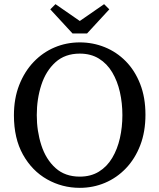

<svg xmlns="http://www.w3.org/2000/svg" viewBox="-20 -889 767 924"><path d="M364 -39Q417 -39 456 -63Q495 -87 520 -129Q545 -171 557 -224Q569 -277 569 -335Q569 -393 557 -446Q545 -499 520 -541Q495 -583 456 -607Q417 -631 364 -631Q293 -631 247 -589.5Q201 -548 179 -480.5Q157 -413 157 -335Q157 -258 179 -190Q201 -122 247 -80.5Q293 -39 364 -39ZM364 15Q279 15 206.5 -26Q134 -67 90.5 -145Q47 -223 47 -334Q47 -415 72.5 -480Q98 -545 142 -591Q186 -637 243 -661Q300 -685 364 -685Q427 -685 484 -662Q541 -639 585 -594.5Q629 -550 654.5 -485Q680 -420 680 -337Q680 -255 655 -190Q630 -125 586 -79Q542 -33 485 -9Q428 15 364 15ZM247 -869 364 -788 481 -869 506 -844 399 -728H329L222 -844Z"/></svg>

Font: Source Serif 4 SmText
Style: Regular
Weight: 400
Designer: Frank Grießhammer
Foundry: Adobe
Version: Version 4.005;hotconv 1.1.0;makeotfexe 2.6.0